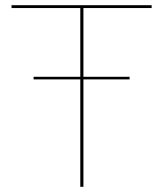

<svg xmlns="http://www.w3.org/2000/svg" viewBox="-20 -720 629 740"><path d="M301.5 -689V-424H479.5V-414H301.5V0H289.5V-414H109.5V-424H289.5V-689H24.5V-700H564.5V-689Z"/></svg>

Font: Lato 2
Style: Regular
Weight: 100
Designer: Lukasz Dziedzic with Adam Twardoch and Botio Nikoltchev
Foundry: tyPoland Lukasz Dziedzic
Version: Version 2.015; 2015-08-06; http://www.latofonts.com/